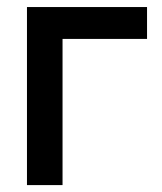

<svg xmlns="http://www.w3.org/2000/svg" viewBox="-20 -536 469 556"><path d="M405.8 -515.6V-423.3H161.1V0H58.1V-515.6Z"/></svg>

Font: Inter Display Medium
Style: Regular
Weight: 500
Designer: Rasmus Andersson
Foundry: rsms
Version: Version 4.001;git-9221beed3